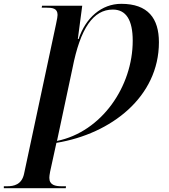

<svg xmlns="http://www.w3.org/2000/svg" viewBox="-91 -744 883 1004"><path d="M-71 240H253L254 230H231C199 230 167 224 167 186C167 181 168 168 171 154L204 3C491 -44 740 -238 740 -523C740 -648 683 -724 543 -724C440 -724 357 -651 320 -540H316L339 -714H129L127 -704H148C183 -704 210 -701 210 -666C210 -660 208 -645 202 -618L35 164C23 222 -19 230 -54 230H-71ZM207 -7 288 -387C329 -597 397 -694 499 -694C568 -694 603 -640 603 -531C603 -292 441 -55 207 -7Z"/></svg>

Font: Noto Serif Display SemiBold
Style: Italic
Weight: 600
Italic angle: -12°
Designer: Monotype Design Team
Foundry: Monotype Imaging Inc.
Version: Version 2.009